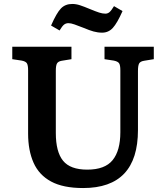

<svg xmlns="http://www.w3.org/2000/svg" viewBox="-20 -936 836 970"><path d="M400 14Q299 14 238 -19Q177 -52 149.5 -114Q122 -176 122 -261V-581Q122 -606 116 -616Q110 -626 89 -630L42 -637V-700H341V-637L292 -629Q274 -626 268 -615.5Q262 -605 262 -579V-264Q262 -169 298.5 -124Q335 -79 421 -79Q510 -79 549 -127Q588 -175 588 -268V-581Q588 -607 581.5 -616.5Q575 -626 554 -630L508 -637V-700H757V-637L708 -629Q689 -626 683 -615.5Q677 -605 677 -577V-279Q677 14 400 14ZM496 -771Q474 -771 452.5 -777Q431 -783 403 -795Q375 -806 356.5 -812.5Q338 -819 326 -819Q313 -819 303.5 -811.5Q294 -804 281 -782L238 -807Q266 -871 288 -893.5Q310 -916 345 -916Q364 -916 384 -909.5Q404 -903 435 -890Q464 -878 481 -872.5Q498 -867 512 -867Q524 -867 533 -874.5Q542 -882 556 -905L599 -880Q572 -819 550 -795Q528 -771 496 -771Z"/></svg>

Font: Literata 12pt SemiBold
Style: Regular
Weight: 600
Designer: Latin by Veronika Burian and Jose Scaglione. Greek by Irene Vlachou. Cyrillic by Vera Evstafieva.
Foundry: TypeTogether
Version: Version 3.002